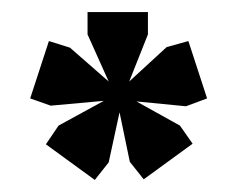

<svg xmlns="http://www.w3.org/2000/svg" viewBox="-20 -766 393 318"><path d="M137 -468 56 -527 77 -558 152 -599 64 -591 30 -603 61 -698 96 -687 160 -631 125 -709V-746H225V-709L194 -631L256 -688L292 -698L323 -603L288 -590L206 -598L278 -558L299 -528L218 -469L195 -498L178 -580L160 -497Z"/></svg>

Font: Rowdies
Style: Regular
Weight: 400
Designer: Jaikishan Patel
Version: Version 1.000; ttfautohint (v1.8.3)